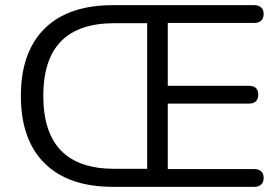

<svg xmlns="http://www.w3.org/2000/svg" viewBox="-20 -725 1086 745"><path d="M418 0Q246 0 153.5 -91Q61 -182 61 -353Q61 -439 84.5 -504.5Q108 -570 154 -615Q200 -660 266 -682.5Q332 -705 418 -705H967Q984 -705 993.5 -696Q1003 -687 1003 -671Q1003 -654 993.5 -645Q984 -636 967 -636H631V-392H946Q964 -392 973 -383.5Q982 -375 982 -358Q982 -341 973 -332Q964 -323 946 -323H631V-69H967Q984 -69 993.5 -60Q1003 -51 1003 -35Q1003 -18 993.5 -9Q984 0 967 0ZM424 -70H551V-635H424Q355 -635 303 -617.5Q251 -600 216.5 -564.5Q182 -529 165 -476Q148 -423 148 -353Q148 -212 216.5 -141Q285 -70 424 -70Z"/></svg>

Font: Nunito
Style: Regular
Weight: 400
Designer: Vernon Adams
Foundry: Vernon Adams
Version: Version 3.602